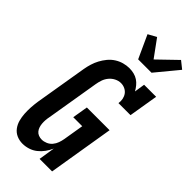

<svg xmlns="http://www.w3.org/2000/svg" viewBox="-307 -1049 1117 1117"><g transform="rotate(45 251.0 -490.5)"><path d="M145 8Q119 8 96.5 -2Q74 -12 59.5 -31.5Q45 -51 38.5 -75Q32 -99 30.5 -124.5Q29 -150 30.5 -175.5Q32 -201 36 -228L90 -552Q94 -575 101 -598Q108 -621 119.5 -642.5Q131 -664 147 -683.5Q163 -703 184 -716.5Q205 -730 228.5 -736.5Q252 -743 275 -743Q294 -743 312.5 -738.5Q331 -734 346 -724Q361 -714 372.5 -700Q384 -686 393 -670L403 -735H502L472 -554H373Q376 -572 372.5 -589Q369 -606 359.5 -619Q350 -632 334.5 -639.5Q319 -647 301 -647Q282 -647 263 -637.5Q244 -628 230.5 -611.5Q217 -595 210.5 -575.5Q204 -556 201 -537L147 -212Q144 -198 143 -184Q142 -170 143 -156.5Q144 -143 148 -130.5Q152 -118 160 -108Q168 -98 180.5 -93Q193 -88 207 -88Q224 -88 241.5 -95.5Q259 -103 271 -117.5Q283 -132 289 -149Q295 -166 298 -183L319 -310H245L261 -406H448L381 0H278L294 -101Q284 -78 269.5 -58Q255 -38 235.5 -22.5Q216 -7 192 0.5Q168 8 145 8ZM274 -815 209 -957 260 -985 338 -878 453 -989 498 -953 384 -815Z"/></g></svg>

Font: Iosevka Curly Slab
Style: Bold Italic
Weight: 700
Italic angle: -9°
Monospace: yes
Designer: Belleve Invis
Foundry: Belleve Invis
Version: Version 22.1.2; ttfautohint (v1.8.4)